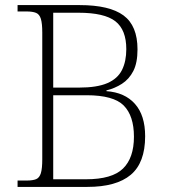

<svg xmlns="http://www.w3.org/2000/svg" viewBox="-20 -734 669 754"><path d="M49 0V-25H84Q109 -25 122 -30.5Q135 -36 140.5 -54Q146 -72 146 -109V-606Q146 -642 140.5 -660Q135 -678 121.5 -683.5Q108 -689 84 -689H49V-714H293Q410 -714 465 -673.5Q520 -633 520 -540Q520 -487 503.5 -455Q487 -423 459 -405Q431 -387 398 -379V-376Q470 -371 510 -326Q550 -281 550 -199Q550 -95 493.5 -47.5Q437 0 323 0ZM290 -390Q361 -390 401.5 -407.5Q442 -425 459 -459Q476 -493 476 -541Q476 -617 433 -650.5Q390 -684 288 -684H189V-390ZM318 -30Q420 -30 463 -72Q506 -114 506 -197Q506 -279 466 -319.5Q426 -360 320 -360H189V-30Z"/></svg>

Font: Noto Serif Malayalam ExtraLight
Style: Regular
Weight: 200
Designer: Indian type Foundry, Jelle Bosma, Monotype Design Team
Foundry: Monotype Imaging Inc.
Version: Version 2.104; ttfautohint (v1.8.4.7-5d5b)